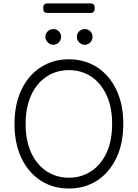

<svg xmlns="http://www.w3.org/2000/svg" viewBox="-20 -1080 797 1110"><path d="M215.2 -35.9Q144.5 -82 104 -165.8Q63.9 -250.4 63.9 -363.6Q63.9 -476.9 104 -561.4Q144.5 -645.2 215.6 -691.4Q286.6 -737.2 378.2 -737.2Q469.8 -737.2 541.2 -691.4Q612.6 -644.9 652.3 -561.4Q692.8 -478 692.8 -363.6Q692.8 -250 652.3 -165.8Q612.6 -82.4 541.2 -35.9Q469.8 9.9 378.2 9.9Q286.2 9.9 215.2 -35.9ZM160.5 -196.7Q193.2 -126.8 249.6 -89.8Q306.8 -52.6 378.2 -52.6Q449.6 -52.6 506.4 -89.5Q562.1 -125.4 595.9 -196Q628.2 -266 628.2 -363.6Q628.2 -460.9 595.5 -531.2Q562.5 -601.2 506.4 -637.8Q449.6 -674.7 378.2 -674.7Q307.2 -674.7 250.4 -637.8Q193.9 -601.2 160.9 -531.2Q128.2 -460.9 128.2 -363.6Q128.2 -265.6 160.5 -196.7ZM230.1 -1039.8Q230.1 -1048.3 236.2 -1054.3Q242.2 -1060.4 250.7 -1060.4H506.4Q514.9 -1060.4 521.1 -1054.3Q527.3 -1048.3 527.3 -1039.8V-1025.9Q527.3 -1017.4 521.1 -1011.4Q514.9 -1005.3 506.4 -1005.3H250.7Q242.2 -1005.3 236.2 -1011.4Q230.1 -1017.4 230.1 -1025.9ZM287.6 -911.9Q307.2 -911.9 320.1 -899Q333.1 -886 333.1 -866.5Q333.1 -854.4 327.1 -843.9Q321 -833.5 310.7 -827.2Q300.4 -821 287.6 -821Q275.9 -821 265.4 -827.4Q255 -833.8 248.6 -844.3Q242.2 -854.8 242.2 -866.5Q242.2 -879.3 248.4 -889.6Q254.6 -899.9 265.1 -905.9Q275.6 -911.9 287.6 -911.9ZM469.5 -911.9Q489 -911.9 502 -899Q514.9 -886 514.9 -866.5Q514.9 -854.4 508.9 -843.9Q502.8 -833.5 492.5 -827.2Q482.2 -821 469.5 -821Q457.7 -821 447.3 -827.4Q436.8 -833.8 430.4 -844.3Q424 -854.8 424 -866.5Q424 -879.3 430.2 -889.6Q436.4 -899.9 446.9 -905.9Q457.4 -911.9 469.5 -911.9Z"/></svg>

Font: DeltaSans Light
Style: Regular
Weight: 300
Designer: Rasmus Andersson
Foundry: rsms
Version: Version 3.012